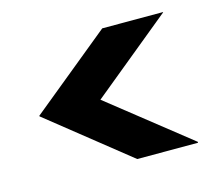

<svg xmlns="http://www.w3.org/2000/svg" viewBox="-69 -631 672 586"><g transform="rotate(-15 267.0 -337.5)"><path d="M43 -334.7V-335.7L297.4 -543.6H489.5V-542.6L235.7 -334.7ZM297.4 -130.7 43 -333.7V-334.7H235.7L489.5 -133.6V-130.7Z"/></g></svg>

Font: Foldit Thin
Style: Regular
Weight: 100
Designer: Sophia Tai
Foundry: Sophia Tai
Version: Version 1.003